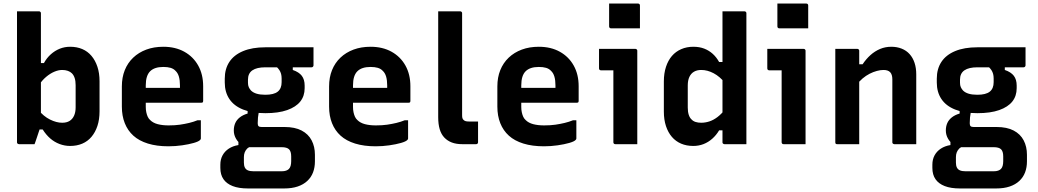

<svg xmlns="http://www.w3.org/2000/svg" viewBox="-20 -814 5860 1084"><path d="M175 0Q165 0 148 0Q131 0 114 0Q97 0 87 0Q84 0 81.5 -1.5Q79 -3 77.5 -5Q76 -7 76 -11Q76 -86 76 -160.5Q76 -235 76 -310Q76 -385 76 -460Q76 -535 76 -610Q76 -645 76 -680Q76 -715 76 -750Q92 -750 107 -750Q122 -750 138 -750Q154 -750 169 -750Q184 -750 200 -750Q204 -750 206 -748.5Q208 -747 209.5 -745Q211 -743 211 -739Q211 -659 211 -580Q211 -501 211 -422.5Q211 -344 211 -265Q211 -186 211 -106Q211 -106 207.5 -95Q204 -84 198.5 -68.5Q193 -53 188 -37Q183 -21 179 -10.5Q175 0 175 0ZM180 -83 196 -194Q226 -157 262.5 -139Q299 -121 331 -121Q356 -121 372.5 -131Q389 -141 398 -160.5Q407 -180 407 -208V-333Q407 -357 401.5 -373.5Q396 -390 386 -400Q377 -409 363 -414Q349 -419 331 -419Q310 -419 286.5 -409Q263 -399 240.5 -380Q218 -361 200 -334V-458H228Q244 -487 267 -507.5Q290 -528 317.5 -539Q345 -550 376 -550Q414 -550 444.5 -537Q475 -524 496.5 -498.5Q518 -473 530 -437Q542 -401 542 -355V-186Q542 -139 530 -103Q518 -67 496.5 -41.5Q475 -16 444.5 -3Q414 10 376 10Q345 10 316 -1Q287 -12 263.5 -32.5Q240 -53 221 -83Z M902 -550Q970 -550 1020.5 -522Q1071 -494 1099 -444Q1127 -394 1127 -327V-244Q1127 -241 1126 -238.5Q1125 -236 1122.5 -235Q1120 -234 1117 -234H887Q870 -234 852.5 -234Q835 -234 818 -234H777L774 -318H996Q996 -322 996 -325Q996 -328 996 -332Q996 -361 990 -381.5Q984 -402 971 -414Q960 -426 943 -431Q926 -436 902 -436Q852 -436 827.5 -411.5Q803 -387 803 -332V-210Q803 -194 806 -180Q809 -166 814 -155Q819 -144 828 -136Q844 -120 870.5 -113Q897 -106 932 -106Q968 -106 995.5 -110Q1023 -114 1048 -120Q1073 -126 1095 -135H1114Q1114 -109 1114 -83.5Q1114 -58 1114 -32Q1114 -30 1113 -28Q1112 -26 1110 -24Q1102 -15 1074 -7Q1046 1 1008 6.5Q970 12 931 12Q865 12 815 -3.5Q765 -19 733 -48Q701 -77 684.5 -118.5Q668 -160 668 -212V-326Q668 -377 684.5 -418Q701 -459 732 -488.5Q763 -518 806 -534Q849 -550 902 -550Z M1300 -77Q1300 -100 1308 -118.5Q1316 -137 1333.5 -151Q1351 -165 1378 -173V-205L1441 -181Q1438 -166 1436.5 -150.5Q1435 -135 1435 -118Q1435 -106 1440 -101.5Q1445 -97 1457 -97H1586Q1645 -97 1683 -77Q1721 -57 1739.5 -21.5Q1758 14 1758 60V97Q1758 131 1747.5 159Q1737 187 1715 207.5Q1693 228 1660.5 239Q1628 250 1584 250H1380Q1328 250 1293.5 236.5Q1259 223 1241.5 197.5Q1224 172 1224 134V116Q1224 86 1236.5 63Q1249 40 1272 25Q1295 10 1326 5V-33L1400 12Q1383 17 1374.5 26Q1366 35 1361.5 46.5Q1357 58 1357 73V104Q1357 121 1362.5 132Q1368 143 1380 148Q1392 153 1412 153H1570Q1585 153 1595 149.5Q1605 146 1611 140Q1618 133 1621 121.5Q1624 110 1624 96V69Q1624 41 1612 29Q1600 17 1570 17H1390Q1367 17 1346.5 4.5Q1326 -8 1313 -30Q1300 -52 1300 -77ZM1539 -439 1633 -446V-419Q1668 -407 1684 -386Q1700 -365 1700 -331V-316Q1700 -272 1675.5 -241Q1651 -210 1601.5 -192.5Q1552 -175 1478 -175Q1404 -175 1352.5 -195.5Q1301 -216 1275 -255Q1249 -294 1249 -348V-370Q1249 -425 1275 -464.5Q1301 -504 1352.5 -525.5Q1404 -547 1478 -547Q1546 -547 1614 -547Q1682 -547 1750 -547Q1750 -522 1750 -496.5Q1750 -471 1750 -445Q1750 -441 1747 -437.5Q1744 -434 1739 -434Q1696 -434 1655 -434Q1614 -434 1571 -434Q1528 -434 1478 -434Q1430 -434 1405 -417Q1380 -400 1380 -364V-347Q1380 -332 1384.5 -322Q1389 -312 1397 -303Q1409 -291 1429 -285Q1449 -279 1478 -279Q1526 -279 1548 -296.5Q1570 -314 1570 -350V-371Q1570 -385 1567 -396.5Q1564 -408 1557.5 -418Q1551 -428 1539 -439Z M2072 -550Q2140 -550 2190.5 -522Q2241 -494 2269 -444Q2297 -394 2297 -327V-244Q2297 -241 2296 -238.5Q2295 -236 2292.5 -235Q2290 -234 2287 -234H2057Q2040 -234 2022.5 -234Q2005 -234 1988 -234H1947L1944 -318H2166Q2166 -322 2166 -325Q2166 -328 2166 -332Q2166 -361 2160 -381.5Q2154 -402 2141 -414Q2130 -426 2113 -431Q2096 -436 2072 -436Q2022 -436 1997.5 -411.5Q1973 -387 1973 -332V-210Q1973 -194 1976 -180Q1979 -166 1984 -155Q1989 -144 1998 -136Q2014 -120 2040.5 -113Q2067 -106 2102 -106Q2138 -106 2165.5 -110Q2193 -114 2218 -120Q2243 -126 2265 -135H2284Q2284 -109 2284 -83.5Q2284 -58 2284 -32Q2284 -30 2283 -28Q2282 -26 2280 -24Q2272 -15 2244 -7Q2216 1 2178 6.5Q2140 12 2101 12Q2035 12 1985 -3.5Q1935 -19 1903 -48Q1871 -77 1854.5 -118.5Q1838 -160 1838 -212V-326Q1838 -377 1854.5 -418Q1871 -459 1902 -488.5Q1933 -518 1976 -534Q2019 -550 2072 -550Z M2454 -621Q2454 -658 2454 -689Q2454 -720 2454 -750Q2482 -750 2494 -750Q2506 -750 2511.5 -750Q2517 -750 2521.5 -750Q2526 -750 2538 -750Q2550 -750 2578 -750Q2582 -750 2584 -748.5Q2586 -747 2587.5 -745Q2589 -743 2589 -739Q2589 -681 2589 -623.5Q2589 -566 2589 -509Q2589 -452 2589 -394.5Q2589 -337 2589 -279.5Q2589 -222 2589 -164Q2589 -154 2590.5 -148Q2592 -142 2597 -137Q2602 -132 2609 -130Q2616 -128 2627 -128Q2631 -128 2637.5 -128Q2644 -128 2650.5 -128Q2657 -128 2662.5 -128Q2668 -128 2670 -128H2679Q2679 -101 2679 -69.5Q2679 -38 2679 -11Q2679 -6 2676 -3Q2673 0 2668 0Q2665 0 2661.5 0Q2658 0 2650.5 0Q2643 0 2629 0Q2615 0 2590 0Q2556 0 2531 -9.5Q2506 -19 2488.5 -37.5Q2471 -56 2462.5 -84.5Q2454 -113 2454 -152Q2454 -210 2454 -268.5Q2454 -327 2454 -386Q2454 -445 2454 -503.5Q2454 -562 2454 -621Z M3022 -550Q3090 -550 3140.5 -522Q3191 -494 3219 -444Q3247 -394 3247 -327V-244Q3247 -241 3246 -238.5Q3245 -236 3242.5 -235Q3240 -234 3237 -234H3007Q2990 -234 2972.5 -234Q2955 -234 2938 -234H2897L2894 -318H3116Q3116 -322 3116 -325Q3116 -328 3116 -332Q3116 -361 3110 -381.5Q3104 -402 3091 -414Q3080 -426 3063 -431Q3046 -436 3022 -436Q2972 -436 2947.5 -411.5Q2923 -387 2923 -332V-210Q2923 -194 2926 -180Q2929 -166 2934 -155Q2939 -144 2948 -136Q2964 -120 2990.5 -113Q3017 -106 3052 -106Q3088 -106 3115.5 -110Q3143 -114 3168 -120Q3193 -126 3215 -135H3234Q3234 -109 3234 -83.5Q3234 -58 3234 -32Q3234 -30 3233 -28Q3232 -26 3230 -24Q3222 -15 3194 -7Q3166 1 3128 6.5Q3090 12 3051 12Q2985 12 2935 -3.5Q2885 -19 2853 -48Q2821 -77 2804.5 -118.5Q2788 -160 2788 -212V-326Q2788 -377 2804.5 -418Q2821 -459 2852 -488.5Q2883 -518 2926 -534Q2969 -550 3022 -550Z M3443 -11Q3443 -38 3443 -78.5Q3443 -119 3443 -166Q3443 -213 3443 -260Q3443 -307 3443 -348Q3443 -389 3443 -417H3436Q3430 -417 3422.5 -417Q3415 -417 3406.5 -417Q3398 -417 3389.5 -417Q3381 -417 3373 -417Q3368 -417 3365 -420Q3362 -423 3362 -428Q3362 -455 3362 -483Q3362 -511 3362 -538Q3379 -538 3400.5 -538Q3422 -538 3446 -538Q3470 -538 3493 -538Q3516 -538 3535.5 -538Q3555 -538 3567 -538Q3571 -538 3573 -536.5Q3575 -535 3576.5 -533Q3578 -531 3578 -527Q3578 -480 3578 -424.5Q3578 -369 3578 -312Q3578 -255 3578 -200Q3578 -145 3578 -97Q3578 -82 3578 -65.5Q3578 -49 3578 -33Q3578 -17 3578 0Q3545 0 3516.5 0Q3488 0 3454 0Q3449 0 3446 -3Q3443 -6 3443 -11ZM3419 -794Q3438 -794 3458.5 -794Q3479 -794 3500.5 -794Q3522 -794 3542.5 -794Q3563 -794 3582 -794Q3587 -794 3590 -791Q3593 -788 3593 -783V-654Q3574 -654 3553.5 -654Q3533 -654 3511.5 -654Q3490 -654 3469.5 -654Q3449 -654 3430 -654Q3425 -654 3422 -657Q3419 -660 3419 -665Z M3894 -550Q3929 -550 3956 -539.5Q3983 -529 4004 -510Q4025 -491 4040 -464H4074V-345Q4044 -382 4009 -400.5Q3974 -419 3939 -419Q3915 -419 3898 -409Q3881 -399 3872 -379.5Q3863 -360 3863 -332V-207Q3863 -183 3868.5 -166Q3874 -149 3884 -140Q3893 -130 3907 -125.5Q3921 -121 3939 -121Q3962 -121 3985 -128.5Q4008 -136 4030.5 -153Q4053 -170 4074 -197V-78H4040Q4024 -51 4001.5 -31Q3979 -11 3952 -0.5Q3925 10 3894 10Q3856 10 3825.5 -3Q3795 -16 3773.5 -41Q3752 -66 3740 -102Q3728 -138 3728 -184V-354Q3728 -400 3740 -436.5Q3752 -473 3773.5 -498Q3795 -523 3826 -536.5Q3857 -550 3894 -550ZM4183 -750Q4187 -750 4189 -748.5Q4191 -747 4192.5 -745Q4194 -743 4194 -739Q4194 -665 4194 -589.5Q4194 -514 4194 -438.5Q4194 -363 4194 -289Q4194 -215 4194 -142Q4194 -105 4194 -70Q4194 -35 4194 0Q4179 0 4163.5 0Q4148 0 4132 0Q4116 0 4100.5 0Q4085 0 4070 0Q4067 0 4064.5 -1.5Q4062 -3 4060.5 -5Q4059 -7 4059 -11Q4059 -91 4059 -171Q4059 -251 4059 -330.5Q4059 -410 4059 -490Q4059 -570 4059 -650Q4059 -675 4059 -700Q4059 -725 4059 -750Q4074 -750 4089.5 -750Q4105 -750 4121 -750Q4137 -750 4152.5 -750Q4168 -750 4183 -750Z M4393 -11Q4393 -38 4393 -78.5Q4393 -119 4393 -166Q4393 -213 4393 -260Q4393 -307 4393 -348Q4393 -389 4393 -417H4386Q4380 -417 4372.5 -417Q4365 -417 4356.5 -417Q4348 -417 4339.5 -417Q4331 -417 4323 -417Q4318 -417 4315 -420Q4312 -423 4312 -428Q4312 -455 4312 -483Q4312 -511 4312 -538Q4329 -538 4350.5 -538Q4372 -538 4396 -538Q4420 -538 4443 -538Q4466 -538 4485.5 -538Q4505 -538 4517 -538Q4521 -538 4523 -536.5Q4525 -535 4526.5 -533Q4528 -531 4528 -527Q4528 -480 4528 -424.5Q4528 -369 4528 -312Q4528 -255 4528 -200Q4528 -145 4528 -97Q4528 -82 4528 -65.5Q4528 -49 4528 -33Q4528 -17 4528 0Q4495 0 4466.5 0Q4438 0 4404 0Q4399 0 4396 -3Q4393 -6 4393 -11ZM4369 -794Q4388 -794 4408.5 -794Q4429 -794 4450.5 -794Q4472 -794 4492.5 -794Q4513 -794 4532 -794Q4537 -794 4540 -791Q4543 -788 4543 -783V-654Q4524 -654 4503.5 -654Q4483 -654 4461.5 -654Q4440 -654 4419.5 -654Q4399 -654 4380 -654Q4375 -654 4372 -657Q4369 -660 4369 -665Z M5153 0Q5120 0 5091.5 0Q5063 0 5029 0Q5026 0 5023.5 -1.5Q5021 -3 5019.5 -5Q5018 -7 5018 -11Q5018 -70 5018 -129.5Q5018 -189 5018 -248Q5018 -307 5018 -366Q5018 -393 5006 -406Q4994 -419 4968 -419Q4951 -419 4930.5 -413.5Q4910 -408 4889.5 -397.5Q4869 -387 4850 -371Q4831 -355 4815 -333V-451H4850Q4870 -481 4894.5 -503Q4919 -525 4948.5 -537.5Q4978 -550 5012 -550Q5044 -550 5070.5 -539.5Q5097 -529 5115.5 -508.5Q5134 -488 5143.5 -459Q5153 -430 5153 -394Q5153 -346 5153 -297Q5153 -248 5153 -199Q5153 -150 5153 -100Q5153 -75 5153 -50Q5153 -25 5153 0ZM4831 0Q4809 0 4789.5 0Q4770 0 4749.5 0Q4729 0 4707 0Q4704 0 4702 -0.5Q4700 -1 4698.5 -2.5Q4697 -4 4696.5 -6Q4696 -8 4696 -11Q4696 -65 4696 -118.5Q4696 -172 4696 -225.5Q4696 -279 4696 -332.5Q4696 -386 4696 -440Q4696 -468 4696 -493Q4696 -518 4696 -538Q4721 -538 4741.5 -538Q4762 -538 4781.5 -538Q4801 -538 4820 -538Q4824 -538 4826 -536.5Q4828 -535 4829.5 -533Q4831 -531 4831 -527Q4831 -440 4831 -352Q4831 -264 4831 -176Q4831 -88 4831 0Z M5320 -77Q5320 -100 5328 -118.5Q5336 -137 5353.5 -151Q5371 -165 5398 -173V-205L5461 -181Q5458 -166 5456.5 -150.5Q5455 -135 5455 -118Q5455 -106 5460 -101.5Q5465 -97 5477 -97H5606Q5665 -97 5703 -77Q5741 -57 5759.5 -21.5Q5778 14 5778 60V97Q5778 131 5767.5 159Q5757 187 5735 207.5Q5713 228 5680.5 239Q5648 250 5604 250H5400Q5348 250 5313.5 236.5Q5279 223 5261.5 197.5Q5244 172 5244 134V116Q5244 86 5256.5 63Q5269 40 5292 25Q5315 10 5346 5V-33L5420 12Q5403 17 5394.5 26Q5386 35 5381.5 46.5Q5377 58 5377 73V104Q5377 121 5382.5 132Q5388 143 5400 148Q5412 153 5432 153H5590Q5605 153 5615 149.5Q5625 146 5631 140Q5638 133 5641 121.5Q5644 110 5644 96V69Q5644 41 5632 29Q5620 17 5590 17H5410Q5387 17 5366.5 4.5Q5346 -8 5333 -30Q5320 -52 5320 -77ZM5559 -439 5653 -446V-419Q5688 -407 5704 -386Q5720 -365 5720 -331V-316Q5720 -272 5695.5 -241Q5671 -210 5621.5 -192.5Q5572 -175 5498 -175Q5424 -175 5372.5 -195.5Q5321 -216 5295 -255Q5269 -294 5269 -348V-370Q5269 -425 5295 -464.5Q5321 -504 5372.5 -525.5Q5424 -547 5498 -547Q5566 -547 5634 -547Q5702 -547 5770 -547Q5770 -522 5770 -496.5Q5770 -471 5770 -445Q5770 -441 5767 -437.5Q5764 -434 5759 -434Q5716 -434 5675 -434Q5634 -434 5591 -434Q5548 -434 5498 -434Q5450 -434 5425 -417Q5400 -400 5400 -364V-347Q5400 -332 5404.5 -322Q5409 -312 5417 -303Q5429 -291 5449 -285Q5469 -279 5498 -279Q5546 -279 5568 -296.5Q5590 -314 5590 -350V-371Q5590 -385 5587 -396.5Q5584 -408 5577.5 -418Q5571 -428 5559 -439Z"/></svg>

Font: Recursive
Style: Bold
Weight: 700
Version: Version 1.085